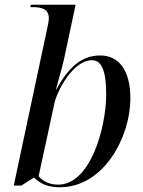

<svg xmlns="http://www.w3.org/2000/svg" viewBox="-20 -780 603 810"><path d="M232 10C419 10 530 -203 530 -365C530 -483 482 -546 403 -546C321 -546 267 -492 218 -403H216C224 -431 243 -498 251 -535L299 -760H110L108 -750H116C154 -750 186 -743 186 -703C186 -692 183 -677 177 -650L38 3H70L123 -31C154 -2 186 10 232 10ZM225 -1C188 -1 160 -16 143 -37L210 -346C221 -396 288 -526 368 -526C408 -526 428 -482 428 -383C428 -242 362 -1 225 -1Z"/></svg>

Font: Noto Serif Display
Style: Italic
Weight: 400
Italic angle: -12°
Designer: Monotype Design Team
Foundry: Monotype Imaging Inc.
Version: Version 2.009